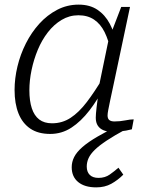

<svg xmlns="http://www.w3.org/2000/svg" viewBox="-20 -567 639 830"><path d="M484 -376 460 -342Q450 -392 432.5 -427.5Q415 -463 387 -482Q359 -501 319 -501Q280 -501 246.5 -481Q213 -461 187 -427.5Q161 -394 143.5 -352Q126 -310 116.5 -264.5Q107 -219 107 -177Q107 -131 117.5 -99Q128 -67 149.5 -50.5Q171 -34 205 -34Q249 -34 285 -57.5Q321 -81 355 -125.5Q389 -170 426 -232L436 -201Q404 -138 367 -90Q330 -42 288.5 -15Q247 12 197 12Q145 12 111 -11Q77 -34 60 -76.5Q43 -119 43 -178Q43 -228 55.5 -280Q68 -332 92 -379.5Q116 -427 150 -464.5Q184 -502 227 -524.5Q270 -547 320 -547Q368 -547 401 -525Q434 -503 454.5 -464.5Q475 -426 484 -376ZM542 -537 470 -197Q462 -160 456.5 -134Q451 -108 448 -92Q445 -76 445 -68Q445 -54 452.5 -48Q460 -42 475 -42Q499 -42 521 -46.5Q543 -51 558 -51L550 -8Q539 -5 525 -2.5Q511 0 496 1.5Q481 3 466 3Q445 3 428.5 -3.5Q412 -10 403 -23.5Q394 -37 394 -58Q394 -72 397.5 -103Q401 -134 406 -169L403 -171L451 -403L456 -412L504 -537ZM506 -32 522 -7Q474 19 441.5 40.5Q409 62 390 80.5Q371 99 363 116.5Q355 134 355 153Q355 176 368 189Q381 202 406 202Q434 202 454.5 187.5Q475 173 492 158L513 188Q489 212 461 227.5Q433 243 396 243Q346 243 318 220Q290 197 290 156Q290 133 300.5 112Q311 91 336 69Q361 47 402.5 23Q444 -1 506 -32Z"/></svg>

Font: Roboto Serif 20pt ExtraLight
Style: Italic
Weight: 250
Italic angle: -10°
Version: Version 1.007